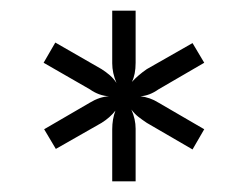

<svg xmlns="http://www.w3.org/2000/svg" viewBox="-20 -773 466 361"><path d="M191 -432V-530Q191 -549 197 -565Q187 -552 171 -542L85 -493L63 -530L149 -580Q167 -591 185 -592Q166 -593 149 -605L62 -655L84 -693L171 -643Q179 -638 186.5 -631.5Q194 -625 199 -617Q191 -636 191 -654V-753H235V-655Q235 -633 228 -619Q240 -632 256 -643L342 -692L364 -655L278 -605Q261 -593 244 -592Q262 -590 278 -580L364 -530L342 -492L256 -542Q247 -548 240 -553.5Q233 -559 227 -567Q235 -549 235 -531V-432Z"/></svg>

Font: Aleo
Style: Regular
Weight: 400
Designer: Alessio Laiso
Foundry: Alessio Laiso
Version: Version 2.001; ttfautohint (v1.8.4.7-5d5b);gftools[0.9.29]